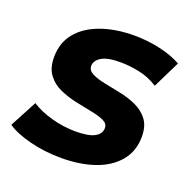

<svg xmlns="http://www.w3.org/2000/svg" viewBox="-119 -648 754 759"><g transform="rotate(20 258.0 -269.0)"><path d="M215 8Q144 8 81.5 -8Q19 -24 -15 -48L45 -161Q80 -138 130.5 -124Q181 -110 232 -110Q287 -110 312 -124Q337 -138 337 -162Q337 -181 316 -190.5Q295 -200 263 -206Q231 -212 194.5 -220Q158 -228 125.5 -242.5Q93 -257 72.5 -284.5Q52 -312 52 -357Q52 -418 86.5 -460Q121 -502 182.5 -524Q244 -546 322 -546Q378 -546 431 -534Q484 -522 521 -501L465 -387Q427 -411 385.5 -419.5Q344 -428 306 -428Q251 -428 226.5 -412.5Q202 -397 202 -375Q202 -356 222.5 -345.5Q243 -335 275 -328.5Q307 -322 344 -314.5Q381 -307 413 -292.5Q445 -278 465.5 -251.5Q486 -225 486 -180Q486 -119 450.5 -76.5Q415 -34 354 -13Q293 8 215 8Z"/></g></svg>

Font: Montserrat Thin
Style: Bold Italic
Weight: 700
Italic angle: -11.3°
Version: Version 9.000